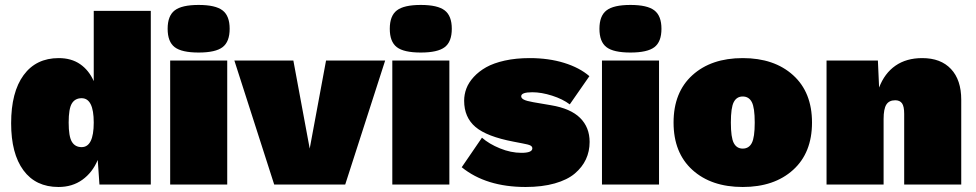

<svg xmlns="http://www.w3.org/2000/svg" viewBox="-20 -744 3933 774"><path d="M215.8 9.8Q124 9.8 74.5 -57.4Q24.9 -124.5 24.9 -247.1Q24.9 -372.6 75.2 -441.2Q125.5 -509.8 216.8 -509.8Q267.6 -509.8 303 -485.4Q338.4 -460.9 357.9 -417V-700.2H587.9V0H380.9L374 -99.1Q352.5 -48.3 312 -19.3Q271.5 9.8 215.8 9.8ZM309.1 -150.9Q357.9 -150.9 357.9 -250Q357.9 -348.1 309.1 -348.1Q282.7 -348.1 269.8 -327.1Q256.8 -306.2 256.8 -250Q256.8 -193.8 269.8 -172.4Q282.7 -150.9 309.1 -150.9Z M877.4 -554Q849.1 -532.2 780.8 -532.2Q712.4 -532.2 684.1 -554Q655.8 -575.7 655.8 -627.9Q655.8 -680.2 684.3 -702.1Q712.9 -724.1 780.8 -724.1Q848.6 -724.1 877.2 -702.1Q905.8 -680.2 905.8 -627.9Q905.8 -575.7 877.4 -554ZM896 -500V0H666V-500Z M1294.4 -500H1532.7L1371.6 0H1085.4L924.8 -500H1162.6L1228.5 -145Z M1772.9 -554Q1744.6 -532.2 1676.3 -532.2Q1607.9 -532.2 1579.6 -554Q1551.3 -575.7 1551.3 -627.9Q1551.3 -680.2 1579.8 -702.1Q1608.4 -724.1 1676.3 -724.1Q1744.1 -724.1 1772.7 -702.1Q1801.3 -680.2 1801.3 -627.9Q1801.3 -575.7 1772.9 -554ZM1791.5 -500V0H1561.5V-500Z M2099.1 9.8Q1939.5 9.8 1841.3 -69.8L1922.9 -189Q1951.7 -163.6 1995.6 -145.8Q2039.6 -127.9 2082 -127.9Q2126 -127.9 2126 -146Q2126 -153.3 2118.2 -157.5Q2110.4 -161.6 2085.9 -166L2050.3 -172.9Q1942.4 -193.4 1896.7 -232.2Q1851.1 -271 1851.1 -337.9Q1851.1 -363.3 1860.1 -387.2Q1869.1 -411.1 1889.6 -433.6Q1910.2 -456.1 1939.9 -472.9Q1969.7 -489.7 2014.9 -499.8Q2060.1 -509.8 2115.2 -509.8Q2191.9 -509.8 2254.2 -490.5Q2316.4 -471.2 2356 -437L2276.9 -323.2Q2248.5 -344.7 2205.6 -358.4Q2162.6 -372.1 2126 -372.1Q2081.1 -372.1 2081.1 -356Q2081.1 -348.1 2091.6 -342.5Q2102.1 -336.9 2129.9 -332L2201.2 -319.8Q2280.3 -306.6 2318.6 -268.6Q2356.9 -230.5 2356.9 -171.9Q2356.9 -133.8 2342 -101.8Q2327.1 -69.8 2297.1 -44.4Q2267.1 -19 2216.3 -4.6Q2165.5 9.8 2099.1 9.8Z M2618.2 -554Q2589.8 -532.2 2521.5 -532.2Q2453.1 -532.2 2424.8 -554Q2396.5 -575.7 2396.5 -627.9Q2396.5 -680.2 2425 -702.1Q2453.6 -724.1 2521.5 -724.1Q2589.4 -724.1 2617.9 -702.1Q2646.5 -680.2 2646.5 -627.9Q2646.5 -575.7 2618.2 -554ZM2636.7 -500V0H2406.7V-500Z M2771.2 -440.9Q2847.2 -509.8 2974.1 -509.8Q3101.1 -509.8 3177.2 -440.9Q3253.4 -372.1 3253.4 -250Q3253.4 -127.9 3177.2 -59.1Q3101.1 9.8 2974.1 9.8Q2847.2 9.8 2771.2 -59.1Q2695.3 -127.9 2695.3 -250Q2695.3 -372.1 2771.2 -440.9ZM2974.1 -355Q2949.7 -355 2938 -332.5Q2926.3 -310.1 2926.3 -250Q2926.3 -189.9 2938 -167.5Q2949.7 -145 2974.1 -145Q2999 -145 3010.7 -167.5Q3022.5 -189.9 3022.5 -250Q3022.5 -310.1 3010.7 -332.5Q2999 -355 2974.1 -355Z M3312 0V-500H3519L3523.9 -391.1Q3545.9 -448.7 3589.8 -479.2Q3633.8 -509.8 3697.8 -509.8Q3772.5 -509.8 3813.7 -465.8Q3855 -421.9 3855 -341.8V0H3625V-285.2Q3625 -315.4 3616.2 -327.6Q3607.4 -339.8 3588.9 -339.8Q3564 -339.8 3553 -322.3Q3542 -304.7 3542 -264.2V0Z"/></svg>

Font: Work Sans Black
Style: Regular
Weight: 900
Designer: Wei Huang
Foundry: Wei Huang
Version: Version 2.012